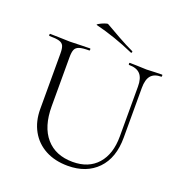

<svg xmlns="http://www.w3.org/2000/svg" viewBox="-141 -903 978 1038"><g transform="rotate(20 348.5 -384.0)"><path d="M487 -613Q484 -613 484 -619Q484 -625 487 -625L529 -624Q563 -622 584 -622Q602 -622 632 -624L673 -625Q675 -625 675 -619Q675 -613 673 -613Q632 -613 613 -590.5Q594 -568 594 -520V-234Q594 -117 531 -52Q468 13 361 13Q287 13 232 -16.5Q177 -46 147 -100Q117 -154 117 -225V-544Q117 -574 110.5 -588Q104 -602 85.5 -607.5Q67 -613 28 -613Q26 -613 26 -619Q26 -625 28 -625L76 -624Q118 -622 143 -622Q170 -622 212 -624L258 -625Q261 -625 261 -619Q261 -613 258 -613Q219 -613 201 -607Q183 -601 176.5 -586.5Q170 -572 170 -542V-260Q170 -143 225 -79.5Q280 -16 379 -16Q470 -16 521 -73.5Q572 -131 572 -233V-520Q572 -568 551.5 -590.5Q531 -613 487 -613ZM250 -756Q243 -757 255.5 -764.5Q268 -772 284.5 -778Q301 -784 305 -782Q345 -759 389.5 -734Q434 -709 477 -689Q479 -688 479 -685Q479 -682 477 -680Q475 -678 473 -679Q360 -729 250 -756Z"/></g></svg>

Font: Cormorant SC Light
Style: Regular
Weight: 300
Designer: Christian Thalmann (Catharsis Fonts)
Foundry: Catharsis Fonts
Version: Version 4.000